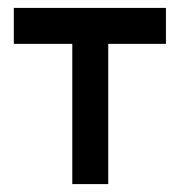

<svg xmlns="http://www.w3.org/2000/svg" viewBox="-20 -468 456 486"><path d="M400 -357H254V-2H163V-357H15V-448H400Z"/></svg>

Font: Fundamental  Brigade
Style: Regular
Weight: 400
Designer: Peter Wiegel, original typeface by Arno Drescher 1935
Foundry: Peter Wiegel
Version: Version 0.000 2012 initial release